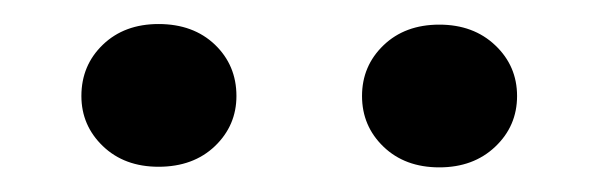

<svg xmlns="http://www.w3.org/2000/svg" viewBox="-20 -747 497 159"><path d="M47.4 -667.5Q47.4 -692.9 65.2 -710Q83 -727.1 111.3 -727.1Q140.1 -727.1 158 -710Q175.8 -692.9 175.8 -667.5Q175.8 -643.1 158 -626Q140.1 -608.9 111.3 -608.9Q83 -608.9 65.2 -626Q47.4 -643.1 47.4 -667.5ZM279.8 -667.5Q279.8 -692.4 297.6 -709.5Q315.4 -726.6 343.8 -726.6Q372.1 -726.6 390.1 -709.5Q408.2 -692.4 408.2 -667.5Q408.2 -642.6 390.1 -625.5Q372.1 -608.4 343.8 -608.4Q315.4 -608.4 297.6 -625.5Q279.8 -642.6 279.8 -667.5Z"/></svg>

Font: Roboto SemiCondensed SemiBold
Style: Regular
Weight: 600
Width: 4
Designer: Christian Robertson
Foundry: Google
Version: Version 3.009; 2024